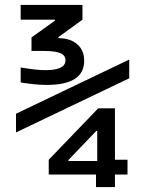

<svg xmlns="http://www.w3.org/2000/svg" viewBox="-20 -755 590 780"><path d="M370 5V-46H178V-106L379 -315H447V-106H498V-46H447V5ZM258 -101H375V-223H371L258 -105ZM170 -410Q144 -410 116 -413Q88 -416 64 -420V-481Q99 -475 122.5 -472.5Q146 -470 165 -470Q246 -470 246 -510Q246 -530 225.5 -539Q205 -548 158 -548H108V-603L203 -671V-675H64V-735H315V-675L217 -604V-600Q265 -600 293.5 -575.5Q322 -551 322 -508Q322 -410 170 -410ZM45 -217V-293L505 -513V-437Z"/></svg>

Font: M PLUS Code Latin SemiExpanded
Style: Regular
Weight: 400
Width: 6
Designer: Coji Morishita
Foundry: UNDERFOREST DESIGN
Version: Version 1.002; ttfautohint (v1.8.3)